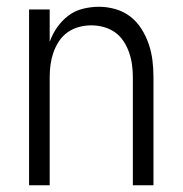

<svg xmlns="http://www.w3.org/2000/svg" viewBox="-20 -548 540 568"><path d="M66 0V-520H127V-424Q135 -447 149 -467Q163 -487 182 -501.5Q201 -516 225 -522Q249 -528 273 -528Q297 -528 321.5 -521Q346 -514 365.5 -499Q385 -484 398.5 -462.5Q412 -441 420 -417.5Q428 -394 431 -369.5Q434 -345 434 -320V0H373V-320Q373 -339 370.5 -357Q368 -375 362 -392.5Q356 -410 345.5 -426Q335 -442 320 -452.5Q305 -463 287 -468Q269 -473 250 -473Q231 -473 213 -468Q195 -463 180 -452.5Q165 -442 154.5 -426Q144 -410 138 -392.5Q132 -375 129.5 -357Q127 -339 127 -320V0Z"/></svg>

Font: Iosevka Curly Light
Style: Regular
Weight: 300
Monospace: yes
Designer: Belleve Invis
Foundry: Belleve Invis
Version: Version 22.1.2; ttfautohint (v1.8.4)